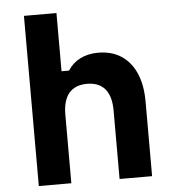

<svg xmlns="http://www.w3.org/2000/svg" viewBox="-57 -901 864 953"><g transform="rotate(-5 375.0 -424.0)"><path d="M97.7 0V-848H259.7V-557.9H297.1Q319.2 -593.9 358.4 -613.9Q397.7 -633.8 447.4 -633.8Q515.2 -633.8 563 -602.7Q610.7 -571.6 636.4 -513.1Q662.1 -454.7 662.1 -371.5V0H500.1V-341.5Q500.1 -412.4 469.6 -448.6Q439.1 -484.7 380.3 -484.7Q320.6 -484.7 290.2 -448.6Q259.7 -412.4 259.7 -341.5V0Z"/></g></svg>

Font: Martian Mono SemiExpanded
Style: Regular
Weight: 400
Width: 6
Monospace: yes
Designer: Roman Shamin
Foundry: Evil Martians
Version: Version 1.000